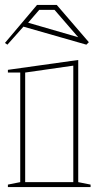

<svg xmlns="http://www.w3.org/2000/svg" viewBox="-22 -758 397 778"><path d="M10 0V-10L60 -20V-464H10V-475L295 -515V-20L345 -10V0ZM80 -20H275V-492L80 -464ZM8 -577 -2 -584 128 -738H208L338 -587L328 -577L73 -650ZM295 -607 199 -718H137L92 -666L292 -608Z"/></svg>

Font: Kalnia Glaze Thin
Style: Bold
Weight: 700
Version: Version 1.110